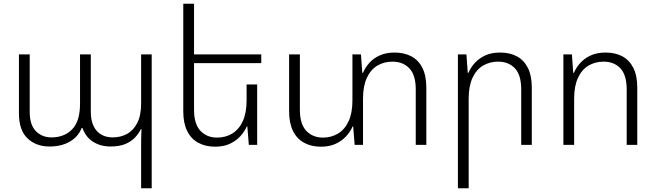

<svg xmlns="http://www.w3.org/2000/svg" viewBox="-20 -780 3535 1034"><path d="M740 234V1Q740 -21 740.5 -42Q741 -63 742 -85H739Q728 -62 707.5 -40Q687 -18 655 -4.5Q623 9 576 9Q522 9 482 -16Q442 -41 424 -91H420Q401 -43 355.5 -17Q310 9 247 9Q174 9 128 -35Q82 -79 82 -169V-487H140V-178Q140 -107 173.5 -73.5Q207 -40 257 -40Q326 -40 368.5 -83.5Q411 -127 411 -222V-487H469V-178Q469 -131 484.5 -100Q500 -69 526.5 -54.5Q553 -40 586 -40Q630 -40 664.5 -59Q699 -78 719.5 -118.5Q740 -159 740 -222V-487H797V234Z M1365 -325V0H1320L1312 -99H1309Q1297 -71 1274 -46Q1251 -21 1217.5 -5.5Q1184 10 1138 10Q1087 10 1048 -11Q1009 -32 988 -74.5Q967 -117 967 -180V-760H1025V-189Q1025 -112 1059.5 -75.5Q1094 -39 1149 -39Q1195 -39 1231 -61Q1267 -83 1287.5 -127.5Q1308 -172 1308 -239V-325ZM996 -487H1387V-440H996Z M2105 -497Q2157 -497 2195.5 -476.5Q2234 -456 2255 -414Q2276 -372 2276 -307V0H2219V-298Q2219 -376 2184.5 -412Q2150 -448 2094 -448Q2048 -448 2012 -426.5Q1976 -405 1955.5 -360.5Q1935 -316 1935 -249V0H1890L1882 -99H1879Q1867 -71 1844 -46Q1821 -21 1787.5 -5.5Q1754 10 1708 10Q1657 10 1618 -11Q1579 -32 1558 -74.5Q1537 -117 1537 -180V-487H1595V-189Q1595 -112 1629.5 -75.5Q1664 -39 1719 -39Q1765 -39 1801 -61Q1837 -83 1857.5 -127.5Q1878 -172 1878 -239V-487H1924L1931 -388H1935Q1947 -417 1969.5 -442Q1992 -467 2026 -482Q2060 -497 2105 -497Z M2446 234V-487H2492L2499 -388H2503Q2515 -417 2538 -442Q2561 -467 2594.5 -482Q2628 -497 2673 -497Q2726 -497 2764 -476.5Q2802 -456 2823 -414Q2844 -372 2844 -307V0H2787V-298Q2787 -376 2753 -412Q2719 -448 2663 -448Q2617 -448 2581 -426.5Q2545 -405 2524.5 -360.5Q2504 -316 2504 -249V234Z M3014 0V-487H3060L3067 -388H3071Q3083 -417 3106 -442Q3129 -467 3162.5 -482Q3196 -497 3241 -497Q3294 -497 3332 -476.5Q3370 -456 3391 -414Q3412 -372 3412 -307V0H3355V-298Q3355 -376 3321 -412Q3287 -448 3231 -448Q3185 -448 3149 -426.5Q3113 -405 3092.5 -360.5Q3072 -316 3072 -249V0Z"/></svg>

Font: Noto Sans Armenian Light
Style: Regular
Weight: 300
Designer: Monotype Design Team
Foundry: Monotype Imaging Inc.
Version: Version 2.007